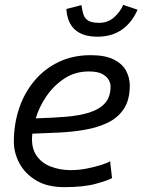

<svg xmlns="http://www.w3.org/2000/svg" viewBox="-20 -757 600 790"><path d="M244 13Q175 13 129 -14.5Q83 -42 60 -85Q37 -128 37 -174Q37 -246 58.5 -310.5Q80 -375 121.5 -424.5Q163 -474 221.5 -502Q280 -530 353 -530Q413 -530 448.5 -512Q484 -494 499 -465.5Q514 -437 514 -405Q514 -346 489.5 -309Q465 -272 423 -252Q381 -232 329 -223Q277 -214 221 -211.5Q165 -209 113 -207Q107 -154 127.5 -121Q148 -88 186.5 -72.5Q225 -57 272 -57Q305 -57 339.5 -64Q374 -71 400 -79.5Q426 -88 433 -94L441 -24Q422 -14 373 -0.5Q324 13 244 13ZM127 -270Q194 -272 250 -276.5Q306 -281 347.5 -294Q389 -307 412 -332.5Q435 -358 435 -402Q435 -413 428 -427Q421 -441 402 -452Q383 -463 345 -463Q289 -463 245 -434Q201 -405 171 -361Q141 -317 127 -270ZM381 -606Q322 -606 289.5 -634Q257 -662 253 -720L315 -736Q318 -715 323 -698.5Q328 -682 342.5 -672.5Q357 -663 388 -663Q423 -663 448.5 -685Q474 -707 487 -737L546 -717Q523 -664 481.5 -635Q440 -606 381 -606Z"/></svg>

Font: Ubuntu Sans Mono
Style: Italic
Weight: 400
Italic angle: -13.5°
Monospace: yes
Designer: Dalton Maag Ltd
Foundry: Dalton Maag Ltd
Version: Version 1.006